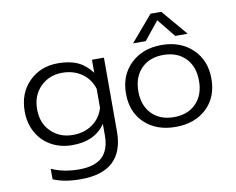

<svg xmlns="http://www.w3.org/2000/svg" viewBox="-94 -822 1451 1178"><g transform="rotate(-10 631.5 -233.0)"><path d="M317.9 230Q213.4 230 146 200.2V134.8Q222.2 168.9 317.9 168.9Q416 168.9 462.4 124.5Q508.8 80.1 508.8 -9.8V-81.1Q443.8 15.1 303.2 15.1Q231.9 15.1 174.3 -15.9Q116.7 -46.9 83.3 -105.2Q49.8 -163.6 49.8 -238.8Q49.8 -353 121.1 -424.1Q192.4 -495.1 300.8 -495.1Q374.5 -495.1 424.1 -472.2Q473.6 -449.2 511.2 -398.9V-480H585.9V-20Q585.9 230 317.9 230ZM316.9 -45.9Q387.7 -45.9 439 -82Q490.2 -118.2 508.8 -181.2V-299.8Q488.8 -362.8 437.7 -397.9Q386.7 -433.1 316.9 -433.1Q235.8 -433.1 181.4 -379.2Q127 -325.2 127 -238.8Q127 -151.9 181.2 -98.9Q235.4 -45.9 316.9 -45.9Z M776.9 -535.2 914.1 -695.8H981L1117.7 -535.2H1040L947.8 -648.9L856 -535.2ZM680.7 -238.8Q680.7 -353.5 754.9 -424.3Q829.1 -495.1 946.8 -495.1Q1064.5 -495.1 1138.7 -424.3Q1212.9 -353.5 1212.9 -238.8Q1212.9 -122.6 1139.2 -53.7Q1065.4 15.1 946.8 15.1Q828.1 15.1 754.4 -53.7Q680.7 -122.6 680.7 -238.8ZM1135.7 -238.8Q1135.7 -328.1 1084.5 -380.6Q1033.2 -433.1 946.8 -433.1Q860.4 -433.1 809.1 -380.6Q757.8 -328.1 757.8 -238.8Q757.8 -150.9 809.1 -98.4Q860.4 -45.9 946.8 -45.9Q1033.2 -45.9 1084.5 -98.4Q1135.7 -150.9 1135.7 -238.8Z"/></g></svg>

Font: Prompt Light
Style: Regular
Weight: 300
Designer: Katatrad Team
Foundry: CadsonDemak
Version: Version 1.000;PS 001.000;hotconv 1.0.88;makeotf.lib2.5.64775